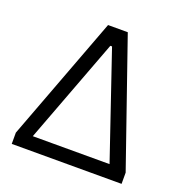

<svg xmlns="http://www.w3.org/2000/svg" viewBox="-118 -746 812 851"><g transform="rotate(20 288.0 -320.5)"><path d="M28 0V-53L249 -641H342L546 -53V0ZM104 -64H466L298 -558H290Z"/></g></svg>

Font: Alegreya Sans SC
Style: Regular
Weight: 400
Designer: Juan Pablo del Peral
Foundry: Huerta Tipografica
Version: Version 2.007